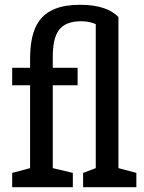

<svg xmlns="http://www.w3.org/2000/svg" viewBox="-20 -784 604 804"><path d="M476 -713C446 -743 397 -764 316 -764C144 -764 106 -669 106 -534V-500H31V-427H106V-80L31 -60V0H285V-60L201 -80V-427H305V-500H201V-544C201 -646 229 -695 321 -695C345 -695 365 -690 381 -683V-80L328 -60V0H551V-60L476 -80Z"/></svg>

Font: Hermeneus One
Style: Regular
Weight: 400
Designer: Rodrigo Fuenzalida, Pablo Impallari
Foundry: Pablo Impallari, Rodrigo Fuenzalida
Version: Version 1.002